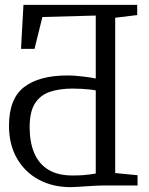

<svg xmlns="http://www.w3.org/2000/svg" viewBox="-20 -763 614 790"><path d="M270.5 7Q196.5 7 139.5 -23.8Q82.5 -54.5 49.8 -111.2Q17 -168 17 -245.5Q17 -357 79.2 -404.8Q141.5 -452.5 256.5 -452.5Q273 -452.5 290 -451.2Q307 -450 323.2 -448Q339.5 -446 352.5 -444Q365.5 -442 374 -440V-699L154.5 -693L122 -562H66.5L76.5 -743H544.5V-701L454 -690V-51L546 -42V0H411Q397 0 376.5 1Q356 2 334.8 3.5Q313.5 5 296.2 6Q279 7 270.5 7ZM278 -41Q304 -41 320.2 -42.2Q336.5 -43.5 348.8 -45.2Q361 -47 374 -49V-391Q365 -393 349.2 -394.8Q333.5 -396.5 314.8 -397.5Q296 -398.5 277.5 -398.5Q225 -398.5 185.5 -385.2Q146 -372 124 -337.8Q102 -303.5 102 -239.5Q102 -177.5 121 -133Q140 -88.5 178.8 -64.8Q217.5 -41 278 -41Z"/></svg>

Font: Merriweather 24pt SemiCondensed Light
Style: Regular
Weight: 300
Width: 4
Designer: Eben Sorkin
Foundry: Eben Sorkin
Version: Version 2.100